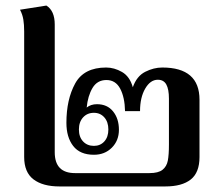

<svg xmlns="http://www.w3.org/2000/svg" viewBox="-20 -671 783 691"><path d="M67 -106V-558Q67 -582 64 -600.5Q61 -619 52 -636L147 -651Q177 -632 177 -583V-123Q177 -48 250 -48H518Q550 -48 565 -60Q580 -72 584 -93Q588 -114 588 -151V-316Q588 -350 578.5 -367Q569 -384 548 -384Q521 -384 502.5 -352Q484 -320 484 -271H430Q429 -321 412.5 -352Q396 -383 363 -383Q330 -383 313 -354.5Q296 -326 292 -284Q307 -296 329 -296Q366 -296 387 -270Q408 -244 408 -204Q408 -165 382.5 -139.5Q357 -114 318 -114Q268 -114 243.5 -145.5Q219 -177 219 -229Q219 -313 250.5 -370.5Q282 -428 362 -428Q391 -428 419 -412Q447 -396 458 -357Q472 -397 502.5 -412.5Q533 -428 564 -428Q698 -428 698 -312V-106Q698 -50 666.5 -25Q635 0 575 0H194Q134 0 100.5 -25.5Q67 -51 67 -106ZM370 -205Q370 -232 355.5 -248.5Q341 -265 318 -265Q294 -265 279 -248.5Q264 -232 264 -205Q264 -178 279 -162Q294 -146 318 -146Q341 -146 355.5 -162Q370 -178 370 -205Z"/></svg>

Font: Taviraj Medium
Style: Regular
Weight: 500
Designer: Katatrad Team
Foundry: CadsonDemak
Version: Version 1.001